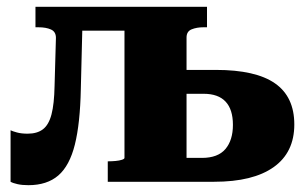

<svg xmlns="http://www.w3.org/2000/svg" viewBox="-20 -533 895 563"><path d="M140 -281 144 -422Q144 -440 129.5 -446.5Q115 -453 93 -453H84V-513H223L217 -272Q215 -171 199.5 -109Q184 -47 151 -18.5Q118 10 63 10Q45 10 31.5 7Q18 4 11 0V-151Q17 -148 30 -144.5Q43 -141 61 -141Q89 -141 106 -154Q123 -167 131 -197.5Q139 -228 140 -281ZM183 -443V-513H425V-443ZM345 -70V-513H587V-453H576Q557 -453 542 -447Q527 -441 527 -423V-70H572Q619 -70 641 -96Q663 -122 663 -167Q663 -212 641.5 -235Q620 -258 577 -258H489V-328H613Q730 -328 786.5 -288.5Q843 -249 843 -168Q843 -86 782.5 -43Q722 0 608 0H296V-60H299Q308 -60 319 -61Q330 -62 337.5 -64.5Q345 -67 345 -70Z"/></svg>

Font: Roboto Serif 36pt
Style: Bold
Weight: 700
Version: Version 1.008